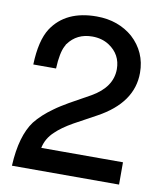

<svg xmlns="http://www.w3.org/2000/svg" viewBox="-80 -770 716 836"><g transform="rotate(10 278.0 -352.0)"><path d="M502.9 -98.6V0H29.3Q32.7 -67.4 47.1 -117.4Q61.5 -167.5 86.4 -200.7Q116.2 -238.3 164.6 -272.5Q177.7 -282.2 193.4 -292Q209 -301.8 226.6 -312L316.9 -362.3Q405.8 -413.1 406.2 -492.7Q406.2 -558.1 351.1 -594.2Q319.3 -614.7 276.9 -614.7Q208.5 -614.7 170.9 -562.5V-563Q168.5 -560.1 166.5 -554.2L164.6 -551.3Q156.7 -536.6 151.6 -511.2Q146.5 -485.8 145 -450.2H44.4Q47.9 -556.6 83 -611.3Q144 -704.1 280.3 -704.1Q329.1 -704.1 369.6 -689.5Q410.2 -674.8 441.4 -647.5Q474.1 -617.7 491.2 -579.3Q508.3 -541 508.3 -494.6Q508.3 -362.3 357.9 -280.3L261.2 -227.5Q236.3 -213.4 216.8 -199.5Q197.3 -185.5 184.6 -172.9Q150.4 -141.6 141.6 -98.6Z"/></g></svg>

Font: SolaimanLipi
Style: Bold
Weight: 700
Designer: Solaiman Karim
Foundry: Al Mamun Sumon
Version: Version 2.000